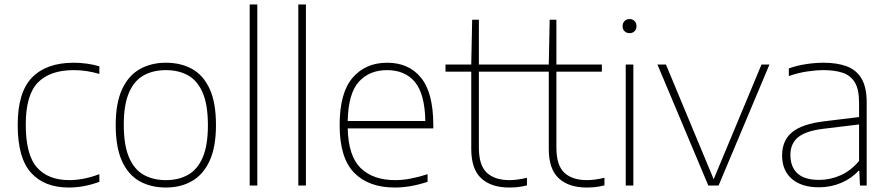

<svg xmlns="http://www.w3.org/2000/svg" viewBox="-20 -828 3972 857"><path d="M286.5 9Q178 9 118.5 -57Q59 -123 59 -270Q59 -416.5 123.2 -482.2Q187.5 -548 309 -548Q337.5 -548 367.2 -544Q397 -540 423.5 -532V-498Q366 -515 309.5 -515Q203 -515 149 -459.5Q95 -404 95 -272Q95 -137 145 -80.5Q195 -24 290 -24Q318.5 -24 351.2 -30Q384 -36 423.5 -50.5V-16.5Q355.5 9 286.5 9Z M720.5 9Q653.5 9 603 -19.2Q552.5 -47.5 524.5 -109Q496.5 -170.5 496.5 -270Q496.5 -368 524.8 -429.2Q553 -490.5 603.5 -519.2Q654 -548 720.5 -548Q787.5 -548 837.8 -520Q888 -492 916 -430.8Q944 -369.5 944 -270Q944 -172 915.8 -110.5Q887.5 -49 837.2 -20Q787 9 720.5 9ZM720.5 -24Q777.5 -24 819.5 -47.8Q861.5 -71.5 884.8 -125.2Q908 -179 908 -269Q908 -360 884.8 -414Q861.5 -468 819.5 -491.5Q777.5 -515 720.5 -515Q663.5 -515 621.2 -491.5Q579 -468 555.8 -414.5Q532.5 -361 532.5 -271.5Q532.5 -180 555.8 -125.8Q579 -71.5 621.2 -47.8Q663.5 -24 720.5 -24Z M1094.5 0V-808H1128.5V0Z M1311.5 0V-808H1345.5V0Z M1742 9Q1625.5 9 1560.8 -57Q1496 -123 1496 -270Q1496 -413.5 1553.8 -480.8Q1611.5 -548 1708 -548Q1805 -548 1859.5 -480.8Q1914 -413.5 1914 -270V-255H1532Q1535 -130.5 1590.5 -77.2Q1646 -24 1744 -24Q1777.5 -24 1812.8 -30.8Q1848 -37.5 1888.5 -50.5V-16.5Q1812 9 1742 9ZM1708 -515Q1628 -515 1581.2 -462.5Q1534.5 -410 1532 -288H1878.5Q1876 -409.5 1831.8 -462.2Q1787.5 -515 1708 -515Z M2252.5 9Q2173 9 2128.2 -32Q2083.5 -73 2083.5 -163V-508H1968.5V-540H2083.5L2087.5 -740H2117.5V-540H2320.5V-508H2117.5V-169Q2117.5 -90 2153 -57Q2188.5 -24 2254.5 -24Q2288 -24 2332 -34.5V-0.5Q2309.5 5 2291.2 7Q2273 9 2252.5 9Z M2598.5 9Q2519 9 2474.2 -32Q2429.5 -73 2429.5 -163V-508H2314.5V-540H2429.5L2433.5 -740H2463.5V-540H2666.5V-508H2463.5V-169Q2463.5 -90 2499 -57Q2534.5 -24 2600.5 -24Q2634 -24 2678 -34.5V-0.5Q2655.5 5 2637.2 7Q2619 9 2598.5 9Z M2773 0V-540H2807V0ZM2790 -680Q2776.5 -680 2767.8 -688.5Q2759 -697 2759 -711Q2759 -725.5 2767.8 -734.2Q2776.5 -743 2790 -743Q2803.5 -743 2812.2 -734.2Q2821 -725.5 2821 -711Q2821 -697 2812.2 -688.5Q2803.5 -680 2790 -680Z M3141.5 0 2914.5 -540H2952.5L3165.5 -28L3379 -540H3414.5L3187.5 0Z M3635.5 8Q3558.5 8 3514.8 -29.2Q3471 -66.5 3471 -134Q3471 -200.5 3515.2 -237.5Q3559.5 -274.5 3658.5 -286.5L3814.5 -305.5V-370.5Q3814.5 -428.5 3795.8 -459.8Q3777 -491 3741.8 -503Q3706.5 -515 3656.5 -515Q3623.5 -515 3583 -509Q3542.5 -503 3501 -488.5V-522.5Q3534 -535 3575.8 -541.5Q3617.5 -548 3656 -548Q3716.5 -548 3759.5 -532Q3802.5 -516 3825.5 -477.2Q3848.5 -438.5 3848.5 -371V0H3818.5L3815.5 -65.5H3811.5Q3782 -32 3735.2 -12Q3688.5 8 3635.5 8ZM3508 -136.5Q3508 -83 3539.5 -54Q3571 -25 3636.5 -25Q3685 -25 3731.2 -45.2Q3777.5 -65.5 3814.5 -109.5V-272.5L3657.5 -253.5Q3577 -244 3542.5 -215.5Q3508 -187 3508 -136.5Z"/></svg>

Font: Encode Sans SemiExpanded SemiExpanded Thin
Style: Regular
Weight: 100
Width: 6
Designer: Multiple Designers
Foundry: Impallari Type
Version: Version 3.000; ttfautohint (v1.8.3) -l 8 -r 50 -G 200 -x 14 